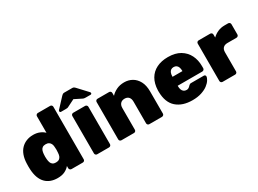

<svg xmlns="http://www.w3.org/2000/svg" viewBox="-37 -1416 2800 2083"><g transform="rotate(-30 1363.5 -374.0)"><path d="M249 10Q203 10 165 -4Q127 -18 99 -47Q71 -76 55 -120Q39 -164 36 -223Q35 -245 35 -261Q35 -277 36 -298Q38 -354 54 -397.5Q70 -441 98 -470Q126 -499 164.5 -514.5Q203 -530 249 -530Q294 -530 329 -515.5Q364 -501 388 -477V-684Q388 -695 396 -702.5Q404 -710 414 -710H568Q579 -710 586.5 -702.5Q594 -695 594 -684V-26Q594 -15 586.5 -7.5Q579 0 568 0H427Q416 0 408 -7.5Q400 -15 400 -26V-54Q376 -25 339.5 -7.5Q303 10 249 10ZM317 -146Q343 -146 358.5 -157Q374 -168 380.5 -186Q387 -204 388 -226Q390 -248 390 -264.5Q390 -281 388 -301Q387 -322 379.5 -338Q372 -354 357 -364Q342 -374 317 -374Q292 -374 277 -363.5Q262 -353 255.5 -334.5Q249 -316 247 -292Q244 -260 247 -228Q249 -204 255.5 -185.5Q262 -167 277 -156.5Q292 -146 317 -146Z M748 0Q737 0 729.5 -7.5Q722 -15 722 -26V-494Q722 -505 729.5 -512.5Q737 -520 748 -520H896Q907 -520 915 -512.5Q923 -505 923 -494V-26Q923 -15 915 -7.5Q907 0 896 0ZM639 -595Q624 -595 624 -610Q624 -618 630 -624L737 -739Q748 -750 755.5 -754Q763 -758 773 -758H873Q883 -758 891 -754Q899 -750 909 -739L1016 -624Q1023 -618 1023 -610Q1023 -595 1007 -595H950Q941 -595 932 -596Q923 -597 913 -602L823 -647L733 -602Q725 -597 715 -596Q705 -595 696 -595Z M1052 0Q1041 0 1033.5 -7.5Q1026 -15 1026 -26V-494Q1026 -505 1033.5 -512.5Q1041 -520 1052 -520H1197Q1208 -520 1215.5 -512.5Q1223 -505 1223 -494V-458Q1249 -488 1292 -509Q1335 -530 1390 -530Q1444 -530 1488 -505Q1532 -480 1559 -430Q1586 -380 1586 -304V-26Q1586 -15 1578 -7.5Q1570 0 1559 0H1401Q1390 0 1382.5 -7.5Q1375 -15 1375 -26V-297Q1375 -334 1357 -354Q1339 -374 1306 -374Q1273 -374 1254 -354Q1235 -334 1235 -297V-26Q1235 -15 1227.5 -7.5Q1220 0 1209 0Z M1939 10Q1814 10 1740.5 -54.5Q1667 -119 1665 -252Q1665 -256 1665 -262.5Q1665 -269 1665 -272Q1668 -355 1701.5 -412.5Q1735 -470 1795.5 -500Q1856 -530 1938 -530Q2030 -530 2090.5 -493.5Q2151 -457 2181 -396.5Q2211 -336 2211 -261V-233Q2211 -223 2203 -215Q2195 -207 2184 -207H1876Q1876 -207 1876 -205Q1876 -203 1876 -201Q1876 -177 1882.5 -158.5Q1889 -140 1903 -129.5Q1917 -119 1937 -119Q1950 -119 1959 -123Q1968 -127 1975 -133.5Q1982 -140 1987 -146Q1996 -155 2001.5 -157.5Q2007 -160 2019 -160H2176Q2185 -160 2191.5 -154Q2198 -148 2197 -139Q2196 -121 2180 -95.5Q2164 -70 2132.5 -46Q2101 -22 2052 -6Q2003 10 1939 10ZM1876 -319H2000V-321Q2000 -348 1993 -367Q1986 -386 1972 -395.5Q1958 -405 1938 -405Q1918 -405 1904 -395.5Q1890 -386 1883 -367Q1876 -348 1876 -321Z M2319 0Q2308 0 2300.5 -7.5Q2293 -15 2293 -26V-494Q2293 -505 2300.5 -512.5Q2308 -520 2319 -520H2464Q2475 -520 2482.5 -512.5Q2490 -505 2490 -494V-457Q2520 -486 2558.5 -503Q2597 -520 2643 -520H2688Q2699 -520 2707 -512.5Q2715 -505 2715 -494V-365Q2715 -354 2707 -346.5Q2699 -339 2688 -339H2576Q2540 -339 2521 -320Q2502 -301 2502 -265V-26Q2502 -15 2494.5 -7.5Q2487 0 2476 0Z"/></g></svg>

Font: Rubik Light ExtraBold
Style: Regular
Weight: 800
Version: Version 2.104